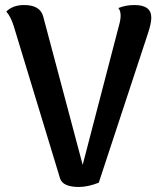

<svg xmlns="http://www.w3.org/2000/svg" viewBox="-20 -730 641 764"><path d="M515 -710Q582 -710 582 -660Q582 -637 569 -598L373 -3Q329 14 294 14Q230 14 219 -20L35 -625Q23 -664 5 -684Q31 -710 76 -710Q140 -710 152 -664L309 -74L453 -627Q460 -651 460 -668Q460 -687 451 -698Q480 -710 515 -710Z"/></svg>

Font: Arima Koshi Semi Bold
Style: Regular
Weight: 600
Designer: Joana Correia and Natanael Gama
Foundry: NDISCOVER
Version: Version 1.019;PS 001.019;hotconv 1.0.88;makeotf.lib2.5.64775